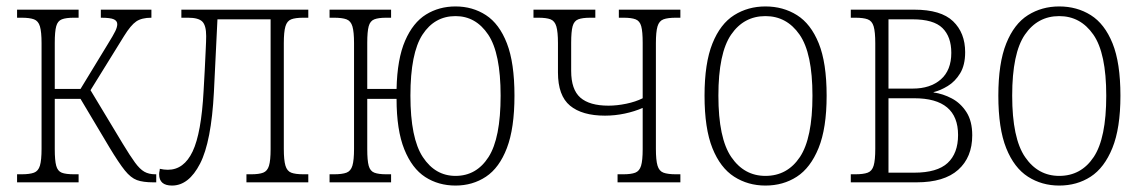

<svg xmlns="http://www.w3.org/2000/svg" viewBox="-20 -566 3540 596"><path d="M33 0V-25H47Q72 -25 85.5 -30Q99 -35 104 -52Q109 -69 109 -104V-432Q109 -467 104 -484Q99 -501 85.5 -506Q72 -511 47 -511H33V-536H224V-511H209Q185 -511 172 -506Q159 -501 154.5 -484.5Q150 -468 150 -433V-290H230L314 -428Q332 -457 338 -469.5Q344 -482 344 -491Q344 -501 333.5 -506Q323 -511 293 -511V-536H450V-511Q420 -511 403 -499.5Q386 -488 365 -454L261 -286L361 -120Q384 -82 399 -61.5Q414 -41 428 -33Q442 -25 462 -25H465V0H456Q424 0 405 -7Q386 -14 367.5 -37Q349 -60 320 -108L230 -259H150V-103Q150 -68 154.5 -51.5Q159 -35 171.5 -30Q184 -25 210 -25H224V0Z M514 10Q474 10 474 -25Q474 -30 475 -34Q476 -38 476 -42Q489 -39 501 -39Q551 -39 578 -96Q605 -153 612 -284Q614 -314 615.5 -347.5Q617 -381 618.5 -410Q620 -439 620 -454Q620 -487 608 -499Q596 -511 564 -511H543V-536H937V-511H922Q897 -511 884 -506Q871 -501 866 -484Q861 -467 861 -432V-104Q861 -69 866 -52Q871 -35 884 -30Q897 -25 922 -25H937V0H745V-25H760Q784 -25 797 -30Q810 -35 815 -51.5Q820 -68 820 -103V-506H655L644 -280Q636 -126 601 -58Q566 10 514 10Z M1394 10Q1341 10 1300 -16.5Q1259 -43 1235 -102.5Q1211 -162 1211 -259H1120V-103Q1120 -68 1124.5 -51.5Q1129 -35 1142 -30Q1155 -25 1179 -25H1194V0H1003V-25H1017Q1042 -25 1055.5 -30Q1069 -35 1074 -52Q1079 -69 1079 -104V-432Q1079 -467 1074 -484Q1069 -501 1055.5 -506Q1042 -511 1017 -511H1003V-536H1194V-511H1179Q1155 -511 1142 -506Q1129 -501 1124.5 -484.5Q1120 -468 1120 -433V-290H1211Q1213 -383 1237.5 -439.5Q1262 -496 1302.5 -521Q1343 -546 1394 -546Q1447 -546 1488.5 -519Q1530 -492 1553.5 -431.5Q1577 -371 1577 -269Q1577 -168 1553.5 -106.5Q1530 -45 1488.5 -17.5Q1447 10 1394 10ZM1394 -20Q1459 -20 1496.5 -78.5Q1534 -137 1534 -269Q1534 -401 1495.5 -458.5Q1457 -516 1394 -516Q1329 -516 1291.5 -458.5Q1254 -401 1254 -269Q1254 -137 1292.5 -78.5Q1331 -20 1394 -20Z M1897 0V-25H1915Q1939 -25 1952 -30Q1965 -35 1970 -51.5Q1975 -68 1975 -103V-231Q1950 -220 1919.5 -213.5Q1889 -207 1858 -207Q1787 -207 1749.5 -238Q1712 -269 1712 -341V-432Q1712 -467 1707 -484Q1702 -501 1689 -506Q1676 -511 1651 -511H1636V-536H1828V-511H1813Q1788 -511 1775 -506Q1762 -501 1757.5 -484.5Q1753 -468 1753 -433V-346Q1753 -288 1781.5 -263Q1810 -238 1869 -238Q1895 -238 1924 -244Q1953 -250 1975 -261V-433Q1975 -468 1970.5 -484.5Q1966 -501 1953 -506Q1940 -511 1916 -511H1901V-536H2092V-511H2078Q2053 -511 2039.5 -506Q2026 -501 2021 -484Q2016 -467 2016 -432V-104Q2016 -69 2021 -52Q2026 -35 2039.5 -30Q2053 -25 2078 -25H2092V0Z M2356 10Q2302 10 2259 -17.5Q2216 -45 2191.5 -106Q2167 -167 2167 -269Q2167 -370 2191.5 -431Q2216 -492 2259 -519Q2302 -546 2356 -546Q2411 -546 2454 -519Q2497 -492 2521.5 -431.5Q2546 -371 2546 -269Q2546 -168 2521 -106.5Q2496 -45 2453.5 -17.5Q2411 10 2356 10ZM2356 -20Q2424 -20 2463 -78.5Q2502 -137 2502 -269Q2502 -401 2462 -458.5Q2422 -516 2356 -516Q2289 -516 2249.5 -458.5Q2210 -401 2210 -269Q2210 -137 2250 -78.5Q2290 -20 2356 -20Z M2621 0V-25H2635Q2660 -25 2673.5 -30Q2687 -35 2692 -52Q2697 -69 2697 -104V-432Q2697 -467 2692 -484Q2687 -501 2673.5 -506Q2660 -511 2635 -511H2621V-536H2818Q2901 -536 2938.5 -500Q2976 -464 2976 -404Q2976 -364 2960.5 -338.5Q2945 -313 2922 -299Q2899 -285 2878 -280V-279Q2907 -275 2934.5 -260.5Q2962 -246 2980 -218Q2998 -190 2998 -146Q2998 -78 2954.5 -39Q2911 0 2825 0ZM2738 -291H2813Q2868 -291 2900.5 -319.5Q2933 -348 2933 -402Q2933 -452 2905.5 -479Q2878 -506 2813 -506H2738ZM2738 -30H2818Q2889 -30 2921.5 -60Q2954 -90 2954 -147Q2954 -261 2818 -261H2738Z M3268 10Q3214 10 3171 -17.5Q3128 -45 3103.5 -106Q3079 -167 3079 -269Q3079 -370 3103.5 -431Q3128 -492 3171 -519Q3214 -546 3268 -546Q3323 -546 3366 -519Q3409 -492 3433.5 -431.5Q3458 -371 3458 -269Q3458 -168 3433 -106.5Q3408 -45 3365.5 -17.5Q3323 10 3268 10ZM3268 -20Q3336 -20 3375 -78.5Q3414 -137 3414 -269Q3414 -401 3374 -458.5Q3334 -516 3268 -516Q3201 -516 3161.5 -458.5Q3122 -401 3122 -269Q3122 -137 3162 -78.5Q3202 -20 3268 -20Z"/></svg>

Font: Noto Serif Condensed ExtraLight
Style: Regular
Weight: 200
Width: 3
Designer: Monotype Design Team
Foundry: Monotype Imaging Inc.
Version: Version 2.013; ttfautohint (v1.8.4.7-5d5b)